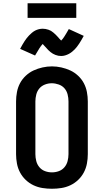

<svg xmlns="http://www.w3.org/2000/svg" viewBox="-20 -1155 640 1183"><path d="M300 8Q271 8 242 3.5Q213 -1 186.5 -13.5Q160 -26 138.5 -46.5Q117 -67 103.5 -92.5Q90 -118 84.5 -147Q79 -176 79 -205V-530Q79 -559 84.5 -588Q90 -617 103.5 -642.5Q117 -668 139 -688.5Q161 -709 187 -721Q213 -733 242 -739.5Q271 -746 300 -746Q329 -746 358 -739.5Q387 -733 413 -721Q439 -709 461 -688.5Q483 -668 496.5 -642.5Q510 -617 515.5 -588Q521 -559 521 -530V-205Q521 -176 515.5 -147Q510 -118 496.5 -92.5Q483 -67 461.5 -46.5Q440 -26 413.5 -13.5Q387 -1 358 3.5Q329 8 300 8ZM300 -93Q322 -93 342.5 -100.5Q363 -108 377 -124.5Q391 -141 396.5 -162.5Q402 -184 402 -205V-530Q402 -552 396.5 -573.5Q391 -595 377 -611Q363 -627 341.5 -634.5Q320 -642 299 -642Q277 -642 256.5 -634Q236 -626 222.5 -610Q209 -594 203.5 -572.5Q198 -551 198 -530V-205Q198 -184 203.5 -162.5Q209 -141 223 -124.5Q237 -108 257.5 -100.5Q278 -93 300 -93ZM357 -810Q348 -810 339.5 -811.5Q331 -813 322 -816.5Q313 -820 306 -824Q299 -828 291.5 -834Q284 -840 277.5 -846.5Q271 -853 266 -859Q261 -865 254 -872Q247 -879 243 -884Q237 -877 232.5 -871.5Q228 -866 222.5 -857Q217 -848 210.5 -837Q204 -826 196 -813L104 -854Q111 -868 118 -879.5Q125 -891 131.5 -901.5Q138 -912 145 -920.5Q152 -929 159 -936.5Q166 -944 176 -952.5Q186 -961 196.5 -966.5Q207 -972 219 -975Q231 -978 243 -978Q252 -978 260.5 -976.5Q269 -975 278 -972Q287 -969 294 -965Q301 -961 308.5 -954.5Q316 -948 322.5 -942Q329 -936 334 -930Q339 -924 345.5 -917Q352 -910 357 -905Q363 -911 367.5 -917Q372 -923 377.5 -931.5Q383 -940 389.5 -951Q396 -962 404 -976L496 -934Q489 -921 482 -909Q475 -897 468.5 -887Q462 -877 455 -868Q448 -859 441 -851.5Q434 -844 424 -836Q414 -828 403.5 -822.5Q393 -817 381 -813.5Q369 -810 357 -810ZM150 -1045V-1135H450V-1045Z"/></svg>

Font: Iosevka Curly Slab Extended
Style: Bold
Weight: 700
Width: 7
Monospace: yes
Designer: Belleve Invis
Foundry: Belleve Invis
Version: Version 11.1.0; ttfautohint (v1.8.3)